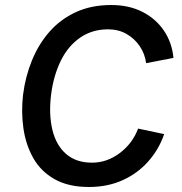

<svg xmlns="http://www.w3.org/2000/svg" viewBox="-20 -733 727 766"><path d="M335 13Q253 13 198 -18Q143 -49 113 -102Q83 -155 73.5 -220.5Q64 -286 72 -355Q81 -427 107.5 -492Q134 -557 177.5 -606.5Q221 -656 282.5 -684.5Q344 -713 424 -713Q494 -713 547.5 -686Q601 -659 633.5 -611.5Q666 -564 672 -502L563 -481Q558 -519 537 -549.5Q516 -580 484 -598Q452 -616 411 -616Q348 -616 300 -583Q252 -550 223 -491.5Q194 -433 184 -357Q174 -277 189 -215Q204 -153 244 -118.5Q284 -84 347 -84Q407 -84 458 -122.5Q509 -161 531 -220L635 -198Q614 -137 571.5 -89Q529 -41 469 -14Q409 13 335 13Z"/></svg>

Font: Inclusive Sans Medium
Style: Italic
Weight: 500
Italic angle: -7°
Designer: Olivia King
Foundry: Olivia King
Version: Version 2.004